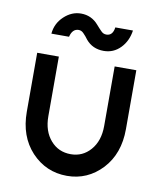

<svg xmlns="http://www.w3.org/2000/svg" viewBox="-81 -769 712 847"><g transform="rotate(10 275.0 -346.0)"><path d="M53 -500V-236Q53 -126 117 -57Q182 12 276 12Q368 12 433 -57Q497 -126 497 -236V-500H400V-233Q400 -166 364 -125Q329 -85 276 -85Q221 -85 186 -125Q150 -166 150 -233V-500ZM340 -559Q384 -559 415 -591Q445 -622 452 -670H373Q368 -632 339 -632Q325 -632 315 -643Q310 -648 304 -654.5Q298 -661 292 -668Q261 -704 214 -704Q172 -704 138 -672Q104 -640 100 -594H179Q188 -631 216 -631Q229 -631 239 -620Q244 -615 249.5 -608.5Q255 -602 260 -595Q290 -559 340 -559Z"/></g></svg>

Font: Unageo
Style: Medium
Weight: 500
Designer: Richard Sepsi
Foundry: Richard Sepsi
Version: Version 2.000